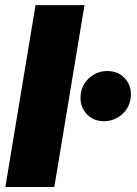

<svg xmlns="http://www.w3.org/2000/svg" viewBox="-20 -748 548 768"><path d="M317.9 -727.5 197.3 0H1.5L122.1 -727.5ZM396 -263.2Q350.1 -263.2 323 -296.1Q295.9 -329.1 303.7 -376.5Q310.1 -414.1 340.3 -439Q370.6 -463.9 409.2 -463.9Q455.6 -463.9 482.7 -430.9Q509.8 -397.9 502 -351.1Q495.6 -313.5 465.3 -288.3Q435.1 -263.2 396 -263.2Z"/></svg>

Font: Inter 24pt Black
Style: Italic
Weight: 900
Italic angle: -9.3988°
Designer: Rasmus Andersson
Foundry: rsms
Version: Version 4.001;git-66647c0bb